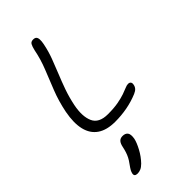

<svg xmlns="http://www.w3.org/2000/svg" viewBox="-316 -783 1189 1189"><g transform="rotate(-45 278.0 -188.5)"><path d="M250 9Q177 9 133 -21Q89 -51 75 -109Q61 -167 77 -251Q93 -330 119.5 -397Q146 -464 171.5 -527.5Q197 -591 210 -658Q216 -684 223.5 -697.5Q231 -711 250 -711Q265 -711 272 -704Q279 -697 280 -681.5Q281 -666 276 -642Q266 -592 248.5 -545Q231 -498 211.5 -450.5Q192 -403 174 -352.5Q156 -302 144 -244Q127 -159 150 -107.5Q173 -56 251 -56Q305 -56 342 -63Q379 -70 403.5 -78.5Q428 -87 444 -94Q460 -101 471 -101Q484 -101 489.5 -94Q495 -87 493 -75Q491 -60 482 -49Q473 -38 454 -30Q406 -10 355 -0.5Q304 9 250 9ZM122 334Q93 334 98 310Q100 300 105.5 289.5Q111 279 129 254Q141 238 149 222.5Q157 207 162.5 190Q168 173 172 154Q177 128 188 115.5Q199 103 219 103Q243 103 254 117.5Q265 132 259 167Q253 195 231.5 235Q210 275 180 306Q164 322 149.5 328Q135 334 122 334Z"/></g></svg>

Font: Shantell Sans Light
Style: Italic
Weight: 300
Italic angle: -11°
Designer: Stephen Nixon, Anya Danilova, Shantell Martin
Foundry: Arrow Type
Version: Version 1.008;[ac192a2d6]